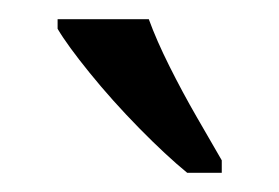

<svg xmlns="http://www.w3.org/2000/svg" viewBox="-20 -786 291 200"><path d="M175 -606Q153 -624 125 -652.5Q97 -681 73.5 -710Q50 -739 40 -756V-766H135Q143 -744 156.5 -717Q170 -690 185 -664Q200 -638 211 -619V-606Z"/></svg>

Font: Noto Serif Khmer ExtraCondensed
Style: Regular
Weight: 400
Width: 2
Designer: Danh Hong and the Monotype Design Team
Foundry: Monotype Imaging Inc.
Version: Version 2.004; ttfautohint (v1.8.4.7-5d5b)